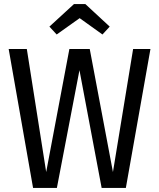

<svg xmlns="http://www.w3.org/2000/svg" viewBox="-20 -932 789 952"><path d="M604 0H484L374 -584L262 0H144L23 -689H113L209 -79L324 -689H425L540 -79L640 -689H726ZM225 -800 347 -912H403L524 -800L488 -761L375 -842L261 -761Z"/></svg>

Font: Fira Sans Condensed
Style: Regular
Weight: 400
Width: 3
Designer: bBox Type GmbH & Carrois Corporate GbR & Edenspiekermann AG
Foundry: bBox Type GmbH & Carrois Corporate GbR & Edenspiekermann AG
Version: Version 4.301